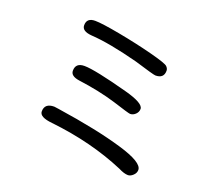

<svg xmlns="http://www.w3.org/2000/svg" viewBox="-131 -923 1263 1139"><g transform="rotate(20 500.0 -353.0)"><path d="M772.5 -641.6Q784.2 -629.9 784.2 -616.2Q784.2 -567.4 731.4 -567.4Q718.8 -567.4 594.7 -605.5Q408.2 -654.3 293.9 -661.1Q232.4 -666 232.4 -703.1Q232.4 -750 285.2 -750Q328.1 -750 443.4 -728.5Q558.6 -707 660.2 -680.7Q761.7 -654.3 772.5 -641.6ZM596.7 -418.9Q716.8 -386.7 716.8 -350.6Q716.8 -331.1 701.7 -316.4Q686.5 -301.8 668 -301.8Q658.2 -301.8 554.7 -335Q449.2 -367.2 317.4 -384.8Q261.7 -392.6 261.7 -426.8Q261.7 -476.6 317.4 -476.6Q382.8 -476.6 596.7 -418.9ZM675.8 -98.6Q828.1 -53.7 828.1 -5.9Q828.1 13.7 812 28.8Q795.9 43.9 780.3 43.9Q755.9 43.9 719.7 25.4Q508.8 -64.5 252 -92.8Q170.9 -100.6 170.9 -136.7Q170.9 -188.5 231.4 -188.5L259.8 -184.6Q515.6 -146.5 675.8 -98.6Z"/></g></svg>

Font: FakePearl
Style: Regular
Weight: 400
Version: Version 1.2